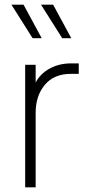

<svg xmlns="http://www.w3.org/2000/svg" viewBox="-20 -804 380 824"><path d="M88 0H133V-320Q133 -393 172.5 -440Q212 -487 284 -487H318V-532H285Q235 -532 194.5 -510.5Q154 -489 133 -450V-526H88ZM247 -640H286L208 -784H156ZM120 -640H159L81 -784H29Z"/></svg>

Font: Plus Jakarta Sans ExtraLight
Style: Regular
Weight: 200
Designer: Gumpita Rahayu
Foundry: Tokotype
Version: Version 2.004; ttfautohint (v1.8.3)